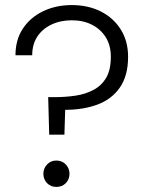

<svg xmlns="http://www.w3.org/2000/svg" viewBox="-20 -732 574 757"><path d="M174 -201 170 -349H196Q239 -349 278.5 -355Q318 -361 349.5 -378Q381 -395 399 -426Q417 -457 417 -508Q417 -553 397 -585Q377 -617 342.5 -634.5Q308 -652 263 -652Q218 -652 182.5 -635Q147 -618 127 -587.5Q107 -557 107 -514H41Q41 -575 70 -619Q99 -663 149.5 -687.5Q200 -712 263 -712Q327 -712 377 -687Q427 -662 456 -616Q485 -570 485 -508Q485 -434 453 -387.5Q421 -341 365 -320Q309 -299 237 -299L234 -201ZM202 5Q180 5 165.5 -10Q151 -25 151 -47Q151 -68 165.5 -83.5Q180 -99 202 -99Q225 -99 239.5 -83.5Q254 -68 254 -47Q254 -25 239.5 -10Q225 5 202 5Z"/></svg>

Font: DM Sans 12pt Light
Style: Regular
Weight: 300
Version: Version 4.004;gftools[0.9.30]